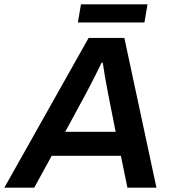

<svg xmlns="http://www.w3.org/2000/svg" viewBox="-60 -860 789 880"><path d="M297 -757H602L616 -840H311ZM-40 0H97L177 -146H494L524 0H657L510 -686H346ZM239 -256 336 -435C353 -466 386 -532 406 -573H411C415 -542 425 -485 434 -438L470 -256Z"/></svg>

Font: Archivo SemiBold
Style: Italic
Weight: 600
Italic angle: -10°
Designer: Hector Gatti
Foundry: Omnibus-Type
Version: Version 2.001